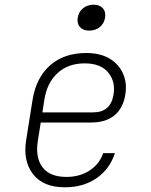

<svg xmlns="http://www.w3.org/2000/svg" viewBox="-20 -785 640 815"><path d="M255 10Q163 10 120 -46Q77 -102 91 -190L118 -360Q133 -455 192.5 -507.5Q252 -560 346 -560Q406 -560 445.5 -536Q485 -512 502.5 -472Q520 -432 512 -384Q503 -326 466 -295.5Q429 -265 367 -265H153L141 -190Q129 -117 160 -75.5Q191 -34 262 -34Q318 -34 360 -61Q402 -88 418 -135H468Q445 -66 389 -28Q333 10 255 10ZM160 -308H375Q450 -308 462 -384Q471 -438 439.5 -477Q408 -516 339 -516Q269 -516 224 -474.5Q179 -433 168 -360ZM359 -655Q333 -655 319.5 -670Q306 -685 310 -710Q314 -735 332.5 -750Q351 -765 377 -765Q403 -765 416.5 -750Q430 -735 426 -710Q422 -685 403.5 -670Q385 -655 359 -655Z"/></svg>

Font: JetBrains Mono NL Thin
Style: Italic
Weight: 100
Italic angle: -9°
Monospace: yes
Designer: Philipp Nurullin, Konstantin Bulenkov
Foundry: JetBrains
Version: Version 2.305; ttfautohint (v1.8.4.7-5d5b)